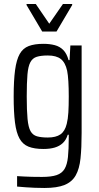

<svg xmlns="http://www.w3.org/2000/svg" viewBox="-20 -736 491 955"><path d="M201 199Q176 199 152.5 198Q129 197 107.5 195.5Q86 194 65 192V140Q82 141 100 142Q118 143 139.5 143.5Q161 144 189 144Q235 144 261.5 135Q288 126 301 104.5Q314 83 318 45Q322 7 322 -52V-66H317Q309 -40 292.5 -24.5Q276 -9 252 -2Q228 5 196 5Q151 5 122 -6.5Q93 -18 77 -47Q61 -76 54.5 -127Q48 -178 48 -256Q48 -336 55 -387.5Q62 -439 78 -467.5Q94 -496 123 -507Q152 -518 196 -518Q227 -518 252 -511.5Q277 -505 294.5 -487.5Q312 -470 321 -437H326L330 -510H386V-75Q386 -1 380.5 51.5Q375 104 356.5 136.5Q338 169 301 184Q264 199 201 199ZM218 -52Q258 -52 280.5 -67.5Q303 -83 312 -120Q318 -144 320 -176.5Q322 -209 322 -256Q322 -298 320 -331Q318 -364 314 -384Q305 -425 282.5 -442.5Q260 -460 218 -460Q184 -460 163 -453.5Q142 -447 131 -426.5Q120 -406 116.5 -365Q113 -324 113 -256Q113 -186 117 -144.5Q121 -103 132 -83.5Q143 -64 164 -58Q185 -52 218 -52ZM190 -579 112 -711V-716H158L225 -618L293 -716H339V-711L261 -579Z"/></svg>

Font: Saira Condensed
Style: Regular
Weight: 400
Width: 3
Designer: Hector Gatti with collaboration of the Omnibus-Type team
Foundry: Omnibus-Type
Version: Version 1.101